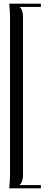

<svg xmlns="http://www.w3.org/2000/svg" viewBox="-20 -801 252 1052"><path d="M106 -710V160Q106 194 89 211V213H204V231H31V226Q35 186 35 151V-701Q35 -736 31 -776V-781H204V-763H89V-762Q106 -745 106 -710Z"/></svg>

Font: Foglihten068fMac
Style: Regular
Weight: 500
Designer: gluk (gluksza@wp.pl)
Foundry: gluk (gluksza@wp.pl)
Version: Version 0.68